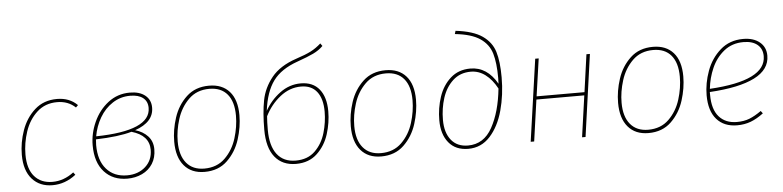

<svg xmlns="http://www.w3.org/2000/svg" viewBox="-45 -969 4932 1210"><g transform="rotate(-5 2421.0 -364.0)"><path d="M449 -479 435 -465Q389 -509 319 -509Q243 -509 191.5 -461.5Q140 -414 116 -342Q92 -270 92 -197Q92 -106 133.5 -58.5Q175 -11 247 -11Q319 -11 382 -59L394 -43Q326 10 246 10Q165 10 117 -44Q69 -98 69 -197Q69 -275 96 -351.5Q123 -428 179.5 -478.5Q236 -529 320 -529Q399 -529 449 -479Z M913 -423Q913 -331 794 -290Q843 -276 873.5 -243Q904 -210 904 -160Q904 -107 879.5 -68.5Q855 -30 812.5 -10Q770 10 719 10Q628 10 573.5 -50Q519 -110 519 -218Q519 -293 551.5 -365Q584 -437 643.5 -483Q703 -529 781 -529Q842 -529 877.5 -500.5Q913 -472 913 -423ZM546 -273Q891 -279 891 -423Q891 -464 862.5 -486.5Q834 -509 781 -509Q720 -509 670 -476.5Q620 -444 588.5 -390Q557 -336 546 -273ZM543 -254Q541 -226 541 -218Q541 -120 589 -65.5Q637 -11 719 -11Q790 -11 835.5 -52Q881 -93 881 -159Q881 -250 770 -282Q686 -258 543 -254Z M1033 -196Q1033 -271 1058 -347.5Q1083 -424 1139 -476.5Q1195 -529 1282 -529Q1365 -529 1411 -477Q1457 -425 1457 -327Q1457 -253 1432.5 -175.5Q1408 -98 1352 -44Q1296 10 1208 10Q1125 10 1079 -44Q1033 -98 1033 -196ZM1435 -327Q1435 -415 1395.5 -462Q1356 -509 1282 -509Q1202 -509 1151 -458.5Q1100 -408 1077.5 -336Q1055 -264 1055 -195Q1055 -107 1095 -59Q1135 -11 1208 -11Q1288 -11 1339 -61Q1390 -111 1412.5 -183.5Q1435 -256 1435 -327Z M2017 -303Q2017 -231 1994.5 -159.5Q1972 -88 1920 -39Q1868 10 1786 10Q1700 10 1652.5 -49Q1605 -108 1605 -222Q1605 -329 1620 -407Q1635 -485 1687.5 -550Q1740 -615 1844 -650Q1905 -670 1939 -687.5Q1973 -705 2004 -733L2016 -716Q1990 -690 1953.5 -672.5Q1917 -655 1852 -632Q1746 -595 1696 -527Q1646 -459 1631 -339Q1667 -404 1727 -448.5Q1787 -493 1859 -493Q1936 -493 1976.5 -442.5Q2017 -392 2017 -303ZM1994 -303Q1994 -384 1959.5 -428.5Q1925 -473 1859 -473Q1787 -473 1726.5 -425Q1666 -377 1630 -305Q1627 -271 1627 -219Q1627 -118 1668 -64.5Q1709 -11 1786 -11Q1862 -11 1908.5 -56.5Q1955 -102 1974.5 -169Q1994 -236 1994 -303Z M2150 -196Q2150 -271 2175 -347.5Q2200 -424 2256 -476.5Q2312 -529 2399 -529Q2482 -529 2528 -477Q2574 -425 2574 -327Q2574 -253 2549.5 -175.5Q2525 -98 2469 -44Q2413 10 2325 10Q2242 10 2196 -44Q2150 -98 2150 -196ZM2552 -327Q2552 -415 2512.5 -462Q2473 -509 2399 -509Q2319 -509 2268 -458.5Q2217 -408 2194.5 -336Q2172 -264 2172 -195Q2172 -107 2212 -59Q2252 -11 2325 -11Q2405 -11 2456 -61Q2507 -111 2529.5 -183.5Q2552 -256 2552 -327Z M2709 -185Q2709 -262 2732.5 -332.5Q2756 -403 2806.5 -448Q2857 -493 2932 -493Q3038 -493 3101 -382L3102 -419Q3102 -514 3084.5 -573.5Q3067 -633 3013 -670Q2959 -707 2854 -718L2860 -738Q2971 -725 3028.5 -685Q3086 -645 3105 -583Q3124 -521 3124 -421Q3124 -310 3097 -211.5Q3070 -113 3014 -51.5Q2958 10 2876 10Q2796 10 2752.5 -43Q2709 -96 2709 -185ZM3098 -352Q3067 -410 3025 -441.5Q2983 -473 2933 -473Q2865 -473 2819.5 -431Q2774 -389 2753 -323.5Q2732 -258 2732 -185Q2732 -105 2769.5 -58Q2807 -11 2876 -11Q2976 -11 3029.5 -108Q3083 -205 3098 -352Z M3633 -262H3330L3293 0H3271L3345 -519H3367L3333 -282H3636L3669 -519H3691L3618 0H3596Z M3841 -196Q3841 -271 3866 -347.5Q3891 -424 3947 -476.5Q4003 -529 4090 -529Q4173 -529 4219 -477Q4265 -425 4265 -327Q4265 -253 4240.5 -175.5Q4216 -98 4160 -44Q4104 10 4016 10Q3933 10 3887 -44Q3841 -98 3841 -196ZM4243 -327Q4243 -415 4203.5 -462Q4164 -509 4090 -509Q4010 -509 3959 -458.5Q3908 -408 3885.5 -336Q3863 -264 3863 -195Q3863 -107 3903 -59Q3943 -11 4016 -11Q4096 -11 4147 -61Q4198 -111 4220.5 -183.5Q4243 -256 4243 -327Z M4423 -214V-196Q4423 -104 4464 -57.5Q4505 -11 4577 -11Q4622 -11 4656.5 -24.5Q4691 -38 4732 -67L4744 -51Q4703 -20 4663.5 -5Q4624 10 4577 10Q4494 10 4447.5 -43Q4401 -96 4401 -195Q4401 -271 4429 -348Q4457 -425 4516 -477Q4575 -529 4661 -529Q4726 -529 4765 -497Q4804 -465 4804 -411Q4804 -323 4707 -274Q4610 -225 4423 -214ZM4425 -234Q4781 -255 4781 -410Q4781 -456 4749.5 -482.5Q4718 -509 4661 -509Q4589 -509 4538 -468Q4487 -427 4459.5 -364.5Q4432 -302 4425 -234Z"/></g></svg>

Font: FiraGO Thin
Style: Italic
Weight: 100
Italic angle: -8°
Designer: bBox Type GmbH
Foundry: bBox Type GmbH
Version: Version 1.001